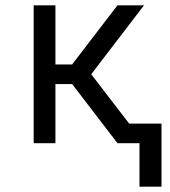

<svg xmlns="http://www.w3.org/2000/svg" viewBox="-20 -540 640 724"><path d="M589 164H506V0H423L252 -223H189V0H107V-520H189V-297H252L423 -520H523L324 -260L467 -74H589Z"/></svg>

Font: Iosevka Meiseki Sans
Style: Regular
Weight: 400
Monospace: yes
Designer: Belleve Invis
Foundry: Belleve Invis
Version: Version 11.2.6; ttfautohint (v1.8.4)